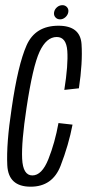

<svg xmlns="http://www.w3.org/2000/svg" viewBox="-20 -700 332 724"><path d="M95.5 4Q11.5 4 7.5 -76.8Q3.5 -157.5 24 -292Q47.5 -455 80.2 -529Q113 -603 200.5 -603Q283 -603 287.5 -533.2Q292 -463.5 277.5 -367L222.5 -361Q237.5 -455.5 233.8 -508Q230 -560.5 194 -560.5Q155 -560.5 129.2 -505Q103.5 -449.5 80 -293Q60.5 -164.5 63.5 -101.5Q66.5 -38.5 102 -38.5Q138 -38.5 162.5 -100Q187 -161.5 200.5 -236L253.5 -230Q239 -154 208.5 -75Q178 4 95.5 4ZM206.5 -627Q195.5 -627 188.8 -634.8Q182 -642.5 184 -654Q186 -665 195 -672.8Q204 -680.5 215.5 -680.5Q226 -680.5 232.8 -672.8Q239.5 -665 237.5 -654Q235.5 -643 226.5 -635Q217.5 -627 206.5 -627Z"/></svg>

Font: Anybody Condensed Light
Style: Italic
Weight: 300
Width: 3
Italic angle: -10°
Designer: Tyler Finck
Foundry: Etcetera Type Company
Version: Version 1.010; ttfautohint (v1.8.3) -l 8 -r 50 -G 200 -x 14 